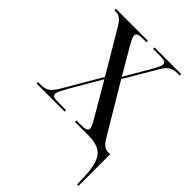

<svg xmlns="http://www.w3.org/2000/svg" viewBox="-217 -636 945 945"><g transform="rotate(45 255.5 -163.0)"><path d="M496 171Q495 106 482 68.5Q469 31 441 15.5Q413 0 366 0H272V-10H301Q328 -10 338 -14.5Q348 -19 348 -30Q348 -39 340 -54.5Q332 -70 318 -93L226 -251L130 -86Q118 -64 111.5 -50.5Q105 -37 105 -29Q105 -18 114 -14Q123 -10 146 -10H200V0H5V-10H21Q51 -10 68 -20.5Q85 -31 105 -64L220 -261L92 -477Q74 -507 61 -516.5Q48 -526 26 -526H21V-536H244V-526H221Q196 -526 186.5 -521.5Q177 -517 177 -507Q177 -492 201 -452L278 -320L353 -448Q365 -469 372 -483.5Q379 -498 379 -507Q379 -517 370 -521.5Q361 -526 336 -526H290V-536H475V-526H463Q433 -526 416 -516Q399 -506 380 -473L284 -310L433 -60Q451 -29 464 -19.5Q477 -10 494 -10H507V210H497Z"/></g></svg>

Font: Noto Serif Display Condensed
Style: Regular
Weight: 400
Width: 3
Designer: Monotype Design Team
Foundry: Monotype Imaging Inc.
Version: Version 2.009